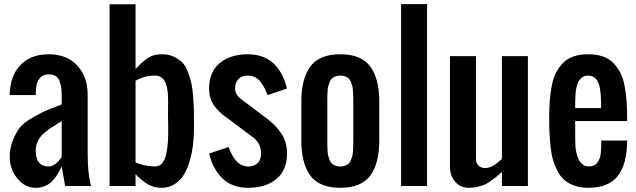

<svg xmlns="http://www.w3.org/2000/svg" viewBox="-20 -895 3062 924"><path d="M214.4 -633.8Q301.8 -633.8 351.8 -579.8Q401.9 -525.9 401.9 -437.5V-156.2Q401.9 -58.6 418 0H293.5L276.9 -93.8Q267.1 -74.2 261 -63.5Q254.9 -52.7 243.2 -36.9Q231.4 -21 219.7 -12.5Q208 -3.9 190.4 2.4Q172.9 8.8 151.9 8.8Q99.6 8.8 63.2 -36.4Q26.9 -81.5 26.9 -138.2Q26.9 -183.6 42.2 -220.7Q57.6 -257.8 74.7 -280Q91.8 -302.2 131.8 -325.9Q171.9 -349.6 192.4 -358.6Q212.9 -367.7 263.7 -387.2Q272.5 -390.6 276.9 -392.6V-437.5Q276.9 -484.9 263.7 -511Q250.5 -537.1 214.4 -537.1Q189.9 -537.1 175.5 -522.9Q161.1 -508.8 156.5 -488.3Q151.9 -467.8 151.9 -437.5H26.9Q27.8 -527.3 77.1 -580.6Q126.5 -633.8 214.4 -633.8ZM276.9 -312.5Q269 -307.1 251 -295.9Q232.9 -284.7 222.2 -277.6Q211.4 -270.5 196.3 -258.1Q181.2 -245.6 172.9 -234.1Q164.6 -222.7 158.2 -206.1Q151.9 -189.5 151.9 -171.4Q151.9 -93.8 214.4 -93.8Q227.5 -93.8 240 -101.6Q252.4 -109.4 259 -116.9Q265.6 -124.5 274.4 -136.2Q275.9 -138.7 276.9 -139.6Z M788.6 -344.2Q788.6 -352.5 788.8 -372.1Q789.1 -391.6 789.1 -401.9Q789.1 -423.8 788.1 -440.2Q787.1 -456.5 783.2 -474.6Q779.3 -492.7 772.7 -504.4Q766.1 -516.1 754.4 -523.7Q742.7 -531.2 726.1 -531.2Q674.3 -531.2 632.3 -506.3V-113.3Q680.7 -93.8 726.1 -93.8Q746.1 -93.8 759.5 -108.4Q772.9 -123 779.1 -150.1Q785.2 -177.2 787.4 -204.1Q789.6 -231 789.6 -266.6Q789.6 -281.7 789.1 -307.9Q788.6 -334 788.6 -344.2ZM913.6 -281.7Q913.6 -240.7 909.4 -202.6Q905.3 -164.6 894.3 -125Q883.3 -85.4 866.5 -56.6Q849.6 -27.8 821.5 -9.5Q793.5 8.8 757.3 8.8Q719.2 8.8 689.9 -9.3Q660.6 -27.3 632.3 -56.6V0H507.3V-874.5H632.3V-563Q649.9 -581.5 658.7 -589.8Q667.5 -598.1 684.3 -610.8Q701.2 -623.5 719.2 -628.7Q737.3 -633.8 759.3 -633.8Q791 -633.8 815.9 -622.3Q840.8 -610.8 856.9 -594.7Q873 -578.6 884.3 -548.3Q895.5 -518.1 901.1 -493.7Q906.7 -469.2 909.7 -427.7Q912.6 -386.2 913.1 -360.6Q913.6 -335 913.6 -290Z M1267.6 -437.5Q1260.7 -456.1 1253.9 -469.5Q1247.1 -482.9 1235.6 -498.5Q1224.1 -514.2 1208.5 -522.7Q1192.9 -531.2 1173.8 -531.2Q1144 -531.2 1127.7 -514.9Q1111.3 -498.5 1111.3 -468.8Q1111.3 -439.5 1142.6 -416L1267.6 -322.3Q1288.6 -305.7 1303.5 -290.3Q1318.4 -274.9 1332.5 -254.6Q1346.7 -234.4 1354 -209.5Q1361.3 -184.6 1361.3 -156.2Q1361.3 -76.2 1310.3 -33.7Q1259.3 8.8 1173.8 8.8Q1096.7 8.8 1050 -37.1Q1003.4 -83 986.3 -156.2L1080.1 -187.5Q1113.8 -93.8 1173.8 -93.8Q1203.6 -93.8 1220 -110.1Q1236.3 -126.5 1236.3 -156.2Q1236.3 -199.7 1205.1 -228.5L1080.1 -322.3Q1059.1 -336.4 1044.9 -348.9Q1030.8 -361.3 1016.1 -379.4Q1001.5 -397.5 993.9 -419.9Q986.3 -442.4 986.3 -468.8Q986.3 -548.8 1037.4 -591.3Q1088.4 -633.8 1173.8 -633.8Q1214.4 -633.8 1247.1 -620.8Q1279.8 -607.9 1302 -584.5Q1324.2 -561 1338.6 -532.5Q1353 -503.9 1361.3 -468.8Z M1430.2 -218.8V-406.2Q1430.2 -516.6 1473.6 -575.2Q1517.1 -633.8 1617.7 -633.8Q1718.3 -633.8 1761.7 -575.2Q1805.2 -516.6 1805.2 -406.2V-218.8Q1805.2 -108.4 1761.7 -49.8Q1718.3 8.8 1617.7 8.8Q1517.1 8.8 1473.6 -49.8Q1430.2 -108.4 1430.2 -218.8ZM1555.2 -406.2V-218.8Q1555.2 -200.7 1555.4 -191.7Q1555.7 -182.6 1556.6 -167Q1557.6 -151.4 1560.1 -143.1Q1562.5 -134.8 1566.9 -123.8Q1571.3 -112.8 1577.9 -107.2Q1584.5 -101.6 1594.5 -97.7Q1604.5 -93.8 1617.7 -93.8Q1630.9 -93.8 1640.9 -97.7Q1650.9 -101.6 1657.5 -107.2Q1664.1 -112.8 1668.5 -123.8Q1672.9 -134.8 1675.3 -143.1Q1677.7 -151.4 1678.7 -167Q1679.7 -182.6 1679.9 -191.7Q1680.2 -200.7 1680.2 -218.8V-406.2Q1680.2 -424.3 1679.9 -433.3Q1679.7 -442.4 1678.7 -458Q1677.7 -473.6 1675.3 -481.9Q1672.9 -490.2 1668.5 -501.2Q1664.1 -512.2 1657.5 -517.8Q1650.9 -523.4 1640.9 -527.3Q1630.9 -531.2 1617.7 -531.2Q1604.5 -531.2 1594.5 -527.3Q1584.5 -523.4 1577.9 -517.8Q1571.3 -512.2 1566.9 -501.2Q1562.5 -490.2 1560.1 -481.9Q1557.6 -473.6 1556.6 -458Q1555.7 -442.4 1555.4 -433.3Q1555.2 -424.3 1555.2 -406.2Z M2035.2 0H1910.2V-875H2035.2Z M2395.5 -67.4Q2377 -51.3 2368.4 -43.9Q2359.9 -36.6 2342.3 -24.2Q2324.7 -11.7 2311.3 -6.1Q2297.9 -0.5 2277.8 4.2Q2257.8 8.8 2236.3 8.8Q2195.3 8.8 2170.4 -20.3Q2145.5 -49.3 2145.5 -92.3V-625H2270.5V-130.4Q2270.5 -110.8 2282.5 -98.6Q2294.4 -86.4 2313.5 -86.4Q2323.7 -86.4 2333.5 -88.9Q2343.3 -91.3 2352.8 -97.4Q2362.3 -103.5 2367.7 -107.2Q2373 -110.8 2383.1 -119.6Q2393.1 -128.4 2395.5 -130.4V-625H2520.5V0H2395.5Z M2748 -281.2Q2748 -204.1 2749.5 -185.5Q2760.7 -96.7 2810.5 -93.8Q2825.7 -93.8 2836.9 -98.1Q2848.1 -102.5 2855 -112.8Q2861.8 -123 2865.7 -132.1Q2869.6 -141.1 2871.3 -158.7Q2873 -176.3 2873.3 -187Q2873.5 -197.8 2873.5 -218.8H2998Q2998 -106.4 2953.6 -48.8Q2909.2 8.8 2810.1 8.8Q2774.4 8.8 2746.1 -1Q2717.8 -10.7 2698.5 -26.6Q2679.2 -42.5 2665 -68.1Q2650.9 -93.8 2642.8 -120.1Q2634.8 -146.5 2630.4 -183.3Q2626 -220.2 2624.5 -252.4Q2623 -284.7 2623 -327.1Q2623 -373.5 2625.7 -409.2Q2628.4 -444.8 2635.3 -481.7Q2642.1 -518.6 2655.5 -544.4Q2668.9 -570.3 2689.2 -591.6Q2709.5 -612.8 2740 -623.3Q2770.5 -633.8 2810.5 -633.8Q2850.6 -633.8 2881.1 -623.3Q2911.6 -612.8 2931.9 -591.6Q2952.1 -570.3 2965.6 -544.4Q2979 -518.6 2985.8 -481.7Q2992.7 -444.8 2995.4 -409.2Q2998 -373.5 2998 -327.1V-312.5H2748ZM2873 -375Q2873 -451.2 2864.7 -481.4Q2851.1 -531.2 2810.5 -531.2Q2797.4 -531.2 2787.4 -525.9Q2777.3 -520.5 2770.8 -512.9Q2764.2 -505.4 2759.5 -491.7Q2754.9 -478 2752.7 -467.3Q2750.5 -456.5 2749.5 -438Q2748.5 -419.4 2748.3 -409.4Q2748 -399.4 2748 -380.4Q2748 -377 2748 -375Z"/></svg>

Font: OswaldRegular
Style: Regular
Weight: 400
Designer: vernon adams
Foundry: vernon adams
Version: Version 1.000